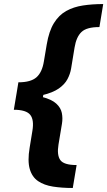

<svg xmlns="http://www.w3.org/2000/svg" viewBox="-20 -792 530 948"><path d="M58.4 -310.1 70.8 -385.6Q131.8 -385.6 160 -410.3Q188.1 -435 196.8 -489.6L210.8 -572.8Q221.8 -638.3 246.3 -678Q270.8 -717.7 307.2 -737.9Q343.7 -758.1 389.8 -765Q435.9 -772 489.6 -772L470.9 -658.3Q407.9 -658.5 382.3 -634Q356.7 -609.5 348.2 -557.5L331.1 -453.6Q326.7 -426.7 313 -401Q299.4 -375.3 270 -354.8Q240.5 -334.4 189.4 -322.2Q138.3 -310.1 58.4 -310.1ZM339.3 136.2Q285.5 136.2 241.6 129.3Q197.7 122.4 168 102.2Q138.4 82.1 126.9 42.3Q115.4 2.5 126.4 -63L139.9 -145.8Q149.1 -200.4 129.2 -225.1Q109.4 -249.9 48.3 -250.1L60.9 -325.7Q140.8 -325.7 188 -313.4Q235.2 -301.2 257.6 -280.6Q280.1 -260.1 285.3 -234.3Q290.4 -208.5 286 -181.7L268.8 -78.2Q260.3 -26.6 277.7 -1.8Q295.1 22.9 358.3 22.9ZM48.3 -249.9 71 -385.8H204.2L181.5 -249.9Z"/></svg>

Font: Inter Tight
Style: Italic
Weight: 400
Italic angle: -9.39999°
Designer: Rasmus Andersson
Foundry: rsms
Version: Version 3.002